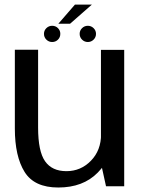

<svg xmlns="http://www.w3.org/2000/svg" viewBox="-20 -809 624 834"><path d="M440.5 0H519.5V-592.5H418.5V-100ZM145.5 -593H44.5V-251Q44.5 -130 86.8 -62.2Q129 5.5 233 5.5Q341 5.5 404.5 -59.2Q468 -124 468 -196.5L419 -226Q419 -156 375 -110.8Q331 -65.5 268.5 -65.5Q206 -65.5 175.8 -108.5Q145.5 -151.5 145.5 -255ZM206.5 -626.5Q221.5 -626.5 231.8 -636.8Q242 -647 242 -662Q242 -676.5 231.8 -686.8Q221.5 -697 206.5 -697Q192 -697 181.5 -686.8Q171 -676.5 171 -662Q171 -647 181.5 -636.8Q192 -626.5 206.5 -626.5ZM361.5 -626.5Q376 -626.5 386.5 -636.8Q397 -647 397 -662Q397 -676.5 386.5 -686.8Q376 -697 361.5 -697Q347 -697 336.5 -686.8Q326 -676.5 326 -662Q326 -647 336.5 -636.8Q347 -626.5 361.5 -626.5ZM233.5 -706H284.5L379 -789H305.5Z"/></svg>

Font: Anybody UltraCondensed Thin
Style: Regular
Weight: 400
Version: Version 1.111